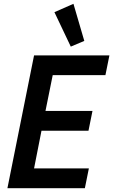

<svg xmlns="http://www.w3.org/2000/svg" viewBox="-20 -989 595 1009"><path d="M19 0 159 -698H555L534 -594H257L219 -406H466L445 -302H198L159 -104H447L426 0ZM266 -925 366 -969 423 -774 352 -744Z"/></svg>

Font: IBM Plex Sans Condensed SemiBold
Style: Italic
Weight: 600
Width: 3
Italic angle: -11°
Designer: Mike Abbink, Paul van der Laan, Pieter van Rosmalen
Foundry: Bold Monday
Version: Version 1.3